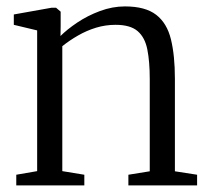

<svg xmlns="http://www.w3.org/2000/svg" viewBox="-20 -564 639 584"><path d="M93 -43.5V-471.5L22 -488.5V-520L137 -540.5H150.5L164.5 -528.5V-486L164 -454.5Q184 -474.5 215.2 -495.5Q246.5 -516.5 284.2 -530.5Q322 -544.5 360 -544.5Q422 -544.5 455 -519Q488 -493.5 500 -444.2Q512 -395 512 -324.5V-43L579.5 -32.5V0H370.5V-32.5L435.5 -43V-323.5Q435.5 -376.5 428.2 -413.2Q421 -450 398.8 -469.2Q376.5 -488.5 331.5 -488.5Q301 -488.5 272.2 -479.8Q243.5 -471 217.8 -456.2Q192 -441.5 169.5 -423.5V-43.5L236.5 -32.5V0H29.5V-32.5Z"/></svg>

Font: Merriweather 72pt Light
Style: Regular
Weight: 300
Version: Version 2.100